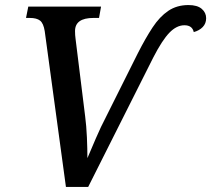

<svg xmlns="http://www.w3.org/2000/svg" viewBox="-20 -740 836 760"><path d="M157 -617Q152 -648 138.5 -658.5Q125 -669 98 -669H83L92 -714H380L372 -669H350Q277 -669 277 -617Q277 -610 277.5 -601.5Q278 -593 279 -587L317 -280Q322 -242 324 -196.5Q326 -151 326 -114Q340 -147 359.5 -192.5Q379 -238 401 -280L526 -530Q556 -589 584 -631.5Q612 -674 646 -697Q680 -720 726 -720Q761 -720 778.5 -705Q796 -690 796 -668Q796 -647 782.5 -633Q769 -619 747 -613Q741 -640 710 -640Q679 -640 650.5 -610.5Q622 -581 587 -513L329 0H241Z"/></svg>

Font: Noto Serif Medium
Style: Italic
Weight: 500
Italic angle: -12°
Designer: Monotype Design Team
Foundry: Monotype Imaging Inc.
Version: Version 2.014; ttfautohint (v1.8.4.7-5d5b)